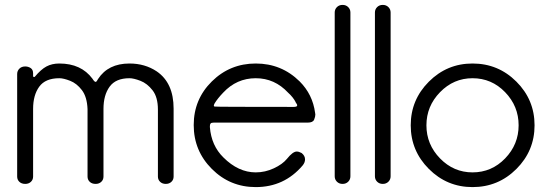

<svg xmlns="http://www.w3.org/2000/svg" viewBox="-20 -750 2232 783"><path d="M656 0Q642 0 633 -8.5Q624 -17 624 -30V-303Q624 -354 602 -382Q580 -410 552.5 -420.5Q525 -431 508 -431Q452 -431 427 -396.5Q402 -362 402 -306V-30Q402 -17 393 -8.5Q384 0 370 0Q355 0 346 -8.5Q337 -17 337 -30V-305Q335 -355 314 -382.5Q293 -410 266 -420.5Q239 -431 222 -431Q165 -431 140 -396.5Q115 -362 115 -306V-30Q115 -17 106 -8.5Q97 0 83 0Q68 0 59 -8.5Q50 -17 50 -30V-448Q50 -461 59 -470Q68 -479 83 -479Q95 -479 105 -472.5Q115 -466 115 -451V-440Q115 -436 119 -436Q121 -436 122 -437Q147 -467 169.5 -479Q192 -491 222 -491Q311 -491 357 -429Q365 -416 370 -416Q374 -416 380 -428Q421 -491 508 -491Q571 -491 619 -459Q688 -412 688 -307V-30Q688 -17 679 -8.5Q670 0 656 0Z M1023 13Q918 13 844 -61Q770 -135 770 -240Q770 -345 844 -418Q918 -491 1023 -491Q1128 -491 1202 -418Q1255 -365 1265 -290L1266 -283Q1266 -274 1261 -262Q1256 -250 1235 -250H852Q842 -250 839 -246.5Q836 -243 836 -236V-231Q842 -156 891 -108Q952 -47 1023 -47Q1061 -47 1096.5 -63.5Q1132 -80 1150 -102Q1174 -132 1190 -132Q1199 -132 1210 -126Q1224 -115 1224 -100Q1224 -87 1214 -75Q1139 13 1023 13ZM1177 -314Q1192 -314 1192 -320Q1192 -325 1186 -332V-333Q1176 -353 1155 -372Q1100 -431 1023 -431Q945 -431 890 -372Q867 -348 855 -328Q852 -322 852 -319Q852 -317 854.5 -315.5Q857 -314 1177 -314Z M1377 0Q1363 0 1354 -9Q1345 -18 1345 -31V-699Q1345 -712 1354 -721Q1363 -730 1377 -730Q1391 -730 1400 -721Q1409 -712 1409 -699V-31Q1409 -18 1400 -9Q1391 0 1377 0Z M1541 0Q1527 0 1518 -9Q1509 -18 1509 -31V-699Q1509 -712 1518 -721Q1527 -730 1541 -730Q1555 -730 1564 -721Q1573 -712 1573 -699V-31Q1573 -18 1564 -9Q1555 0 1541 0Z M1907 13Q1803 13 1729 -61Q1655 -135 1655 -239Q1655 -343 1729 -417Q1803 -491 1907 -491Q2012 -491 2086 -417Q2160 -343 2160 -239Q2160 -135 2086 -61Q2012 13 1907 13ZM1907 -47Q1985 -47 2040 -104Q2095 -161 2095 -239Q2095 -317 2040 -374Q1985 -431 1907 -431Q1830 -431 1774.5 -374Q1719 -317 1719 -239Q1719 -161 1774.5 -104Q1830 -47 1907 -47Z"/></svg>

Font: Gardens CM
Style: Regular
Weight: 400
Designer: Created by: Aleksander Shevchuk, 2010. Modifed by: Daren Olsen, 2020.
Foundry: High-Logic / FontCreator v.13.0.0 build 2663 (64-bit)
Version: Version 3.003 Ukrainian, initial release